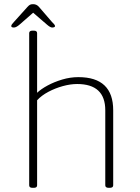

<svg xmlns="http://www.w3.org/2000/svg" viewBox="-20 -899 671 921"><path d="M136 2Q120 2 120 -10V-740Q120 -752 136 -752H142Q158 -752 158 -740V-454Q177 -472 208.5 -489Q240 -506 278.5 -517.5Q317 -529 356 -529Q523 -529 523 -370V-10Q523 2 506 2H502Q485 2 485 -10V-370Q485 -496 350 -496Q318 -496 281.5 -486Q245 -476 212 -458.5Q179 -441 158 -418V-10Q158 2 142 2ZM47 -767Q34 -767 34 -774Q34 -779 38.5 -784Q43 -789 48 -795L111 -865Q119 -874 124.5 -876.5Q130 -879 139 -879Q155 -879 166 -867L229 -794Q234 -789 239 -783.5Q244 -778 244 -774Q244 -770 239.5 -768.5Q235 -767 230 -767Q221 -767 204 -782L139 -838L75 -782Q58 -767 47 -767Z"/></svg>

Font: Asap Semi Expanded Thin
Style: Regular
Weight: 100
Width: 6
Designer: Pablo Cosgaya
Foundry: Omnibus-Type
Version: Version 3.001; ttfautohint (v1.8.4.7-5d5b)